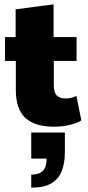

<svg xmlns="http://www.w3.org/2000/svg" viewBox="-20 -574 405 885"><path d="M229 10Q141 10 97 -30.5Q53 -71 53 -159V-293H3V-403H52V-531L227 -554V-403H333V-293H228V-182Q228 -146 242.5 -133Q257 -120 283 -120Q300 -120 311.5 -123.5Q323 -127 332 -132L355 -19Q336 -7 302.5 1.5Q269 10 229 10ZM124 291V231Q160 231 177.5 213.5Q195 196 195 157H124V37H279V128Q279 177 265 213.5Q251 250 217.5 270.5Q184 291 124 291Z"/></svg>

Font: Rokkitt SemiBold Black
Style: Regular
Weight: 900
Version: Version 3.103